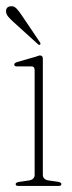

<svg xmlns="http://www.w3.org/2000/svg" viewBox="-24 -612 238 632"><path d="M117 -418.5V-37Q117 -21 136 -18L167.5 -13.5Q178 -11.5 178 -6Q178 0 169 0H36Q27.5 0 27.5 -6Q27.5 -11 37.5 -13L71 -18Q90 -21 90 -36.5V-381Q90 -394 78.5 -393.5H31.5Q23 -393 23 -399.5Q23 -404.5 31.5 -407.5L92.5 -425Q96.5 -426 100.8 -427.8Q105 -429.5 107.5 -429.5Q117 -429.5 117 -418.5ZM49 -559.5 107 -473.5Q111 -467.5 108 -465.5Q104.5 -462.5 101 -466.5L21 -539Q11 -548 4 -556Q-3 -564 -4 -572.5Q-5.5 -590 12 -591.5Q22 -592.5 30.2 -584Q38.5 -575.5 49 -559.5Z"/></svg>

Font: Fraunces 144pt S050 Thin
Style: Regular
Weight: 100
Version: Version 1.000; ttfautohint (v1.8.3)